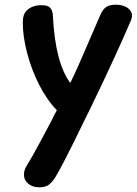

<svg xmlns="http://www.w3.org/2000/svg" viewBox="-20 -533 582 817"><path d="M82 211Q82 191 92 175Q118 133 155.5 62.5Q193 -8 201 -23Q208 -39 213.5 -48.5Q219 -58 222 -64Q179 -108 146 -173.5Q113 -239 95 -309Q77 -379 77 -436Q77 -447 78 -455Q82 -482 103.5 -496.5Q125 -511 156 -511Q184 -511 194 -499.5Q204 -488 205 -467Q215 -266 279 -180Q310 -243 357 -354Q394 -441 408 -472Q418 -494 432.5 -503.5Q447 -513 472 -513Q506 -513 525.5 -497.5Q545 -482 541 -459L538 -448Q473 -296 368 -79L332 -6Q250 164 215 222Q202 242 188 253Q174 264 148 264Q118 264 100 248.5Q82 233 82 211Z"/></svg>

Font: Mali
Style: Bold Italic
Weight: 700
Italic angle: -10°
Version: Version 1.000; ttfautohint (v1.6)